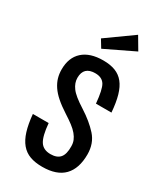

<svg xmlns="http://www.w3.org/2000/svg" viewBox="-229 -1010 940 1106"><g transform="rotate(30 241.5 -457.5)"><path d="M50 -227H155Q162 -144 183.5 -110.5Q205 -77 253 -77Q296 -77 316 -100.5Q336 -124 335 -176Q335 -197 328 -214.5Q321 -232 306.5 -249.5Q292 -267 269 -284.5Q246 -302 213 -323Q171 -350 142.5 -375Q114 -400 97 -425.5Q80 -451 72.5 -477Q65 -503 65 -532Q65 -611 112.5 -654Q160 -697 248 -697Q295 -697 328.5 -684Q362 -671 384.5 -643Q407 -615 420 -570Q433 -525 438 -460H335Q327 -549 309 -579Q290 -610 245 -610Q168 -610 168 -536Q168 -502 191 -471Q213 -440 283 -396Q352 -352 395 -304Q439 -255 439 -182Q439 -88 391.5 -39Q344 10 248 10Q201 10 166.5 -2.5Q132 -15 108 -43.5Q84 -72 70 -117Q56 -162 50 -227ZM203 -749 172 -800 347 -925 396 -842Z"/></g></svg>

Font: Medium
Style: Regular
Weight: 500
Designer: Fernando Haro
Foundry: deFharo
Version: Version 1.787